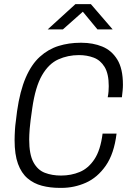

<svg xmlns="http://www.w3.org/2000/svg" viewBox="-20 -904 640 934"><path d="M271 10Q224 10 184 -0.5Q144 -11 114 -36.5Q84 -62 67.5 -107Q51 -152 51 -222Q51 -234 51.5 -247Q52 -260 53 -276.5Q54 -293 57 -314Q60 -335 63 -363Q77 -461 105 -526Q133 -591 174 -628Q215 -665 265 -680.5Q315 -696 371 -696H377Q432 -696 477.5 -677.5Q523 -659 550.5 -614.5Q578 -570 578 -492Q578 -478 576.5 -463Q575 -448 573 -431H504Q507 -446 508 -459.5Q509 -473 509 -485Q509 -545 489 -578Q469 -611 436 -623.5Q403 -636 364 -636Q310 -636 263.5 -615Q217 -594 184.5 -538Q152 -482 137 -378Q127 -310 124.5 -278Q122 -246 122 -226Q122 -153 142.5 -115Q163 -77 198 -63.5Q233 -50 277 -50Q326 -50 368 -67.5Q410 -85 439.5 -129.5Q469 -174 479 -254H547Q535 -156 494.5 -98Q454 -40 397.5 -15Q341 10 279 10ZM212 -761 347 -884H422L528 -761H454L383 -847L286 -761Z"/></svg>

Font: Chivo Mono Medium ExtraLight
Style: Italic
Weight: 250
Italic angle: -8.05°
Monospace: yes
Version: Version 1.008